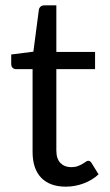

<svg xmlns="http://www.w3.org/2000/svg" viewBox="-20 -691 413 719"><path d="M226.5 8Q166.5 8 134.2 -25.5Q102 -59 102 -122V-432H41Q33 -432 27.5 -436.8Q22 -441.5 22 -451.5V-487L105 -497.5L125.5 -654Q126.5 -661.5 132 -666.2Q137.5 -671 146 -671H191V-496.5H336V-432H191V-128Q191 -96 206.5 -80.5Q222 -65 246.5 -65Q260.5 -65 270.8 -68.8Q281 -72.5 288.5 -77Q296 -81.5 301.2 -85.2Q306.5 -89 310.5 -89Q317.5 -89 323 -80.5L349 -38Q326 -16.5 293.5 -4.2Q261 8 226.5 8Z"/></svg>

Font: Lato TR
Style: Regular
Weight: 400
Designer: Lukasz Dziedzic
Foundry: tyPoland Lukasz Dziedzic
Version: Version 1.104 2013